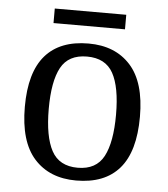

<svg xmlns="http://www.w3.org/2000/svg" viewBox="-50 -721 678 776"><g transform="rotate(5 288.5 -332.5)"><path d="M287 10Q179 10 117 -59Q55 -128 55 -269Q55 -409 114.5 -477.5Q174 -546 290 -546Q398 -546 460 -477.5Q522 -409 522 -269Q522 -128 462.5 -59Q403 10 287 10ZM289 -42Q364 -42 394.5 -99.5Q425 -157 425 -269Q425 -381 394 -437Q363 -493 288 -493Q213 -493 182.5 -437Q152 -381 152 -269Q152 -157 183 -99.5Q214 -42 289 -42ZM141 -616V-675H431V-616Z"/></g></svg>

Font: Noto Serif Test
Style: Regular
Weight: 400
Version: Version 1.000